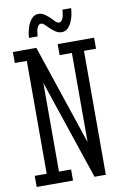

<svg xmlns="http://www.w3.org/2000/svg" viewBox="-92 -887 609 940"><g transform="rotate(-10 212.0 -416.5)"><path d="M12.2 -670.9H128.9L295.9 -172.9V-616.2H234.9V-670.9H416V-616.2H356V0H299.8L132.8 -496.1V-55.2H192.9V0H12.2V-55.2H71.8V-616.2H12.2ZM330.1 -833Q330.1 -820.3 326.4 -801.8Q322.8 -783.2 315.2 -766.1Q307.6 -749 295.4 -737.1Q283.2 -725.1 266.1 -725.1Q249 -725.1 235.4 -734.1Q221.7 -743.2 210.2 -754.2Q198.7 -765.1 189.5 -774.4Q180.2 -783.7 171.9 -783.7Q163.1 -783.7 157.7 -776.4Q152.3 -769 149.7 -759.3Q147 -749.5 146.2 -739.7Q145.5 -730 145 -725.1H102.1Q102.1 -737.3 105.7 -755.6Q109.4 -773.9 116.9 -791.3Q124.5 -808.6 137 -820.8Q149.4 -833 167 -833Q183.6 -833 197.3 -823.7Q210.9 -814.5 221.9 -803.5Q232.9 -792.5 242.2 -783.2Q251.5 -773.9 259.8 -773.9Q268.6 -773.9 273.9 -781.2Q279.3 -788.6 282 -798.3Q284.7 -808.1 285.6 -817.9Q286.6 -827.6 287.1 -833H330.1Z"/></g></svg>

Font: Stint Ultra Condensed
Style: Regular
Weight: 400
Width: 1
Designer: Astigmatic (AOETI)
Foundry: Astigmatic (AOETI)
Version: Version 1.000